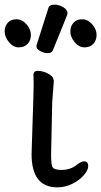

<svg xmlns="http://www.w3.org/2000/svg" viewBox="-63 -790 436 827"><path d="M184 17Q73 17 73 -126L77 -254Q82 -397 82 -429L81 -470Q83 -485 100 -485Q112 -485 128 -480Q166 -466 168 -445L169 -442L162 -353L157 -122Q157 -104 159 -85Q161 -66 173.5 -62Q186 -58 200 -58Q242 -58 269 -81Q287 -95 299 -95Q317 -95 317 -74Q317 -58 298.5 -36Q280 -14 249 1.5Q218 17 184 17ZM56 -601Q42 -586 18 -586Q-6 -586 -24.5 -608.5Q-43 -631 -43 -654Q-43 -677 -29.5 -692Q-16 -707 8 -707Q32 -707 51 -685.5Q70 -664 70 -640Q70 -616 56 -601ZM339 -601Q325 -586 301 -586Q277 -586 258.5 -608.5Q240 -631 240 -654Q240 -677 253.5 -692Q267 -707 291 -707Q315 -707 334 -685.5Q353 -664 353 -640Q353 -616 339 -601ZM143 -561Q127 -561 110.5 -570Q94 -579 94 -590Q94 -598 96 -600L145 -754Q149 -770 172 -770Q191 -770 209.5 -759Q228 -748 228 -732Q228 -728 165 -574Q160 -561 143 -561Z"/></svg>

Font: LXGW WenKai Medium
Style: Regular
Weight: 500
Designer: LXGW / Fontworks Inc.
Foundry: LXGW / Fontworks Inc.
Version: Version 1.501; October 10, 2024